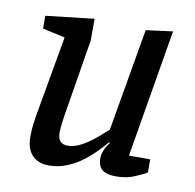

<svg xmlns="http://www.w3.org/2000/svg" viewBox="-64 -577 659 650"><g transform="rotate(10 265.0 -252.0)"><path d="M144 8Q120 8 102.5 -1.5Q85 -11 75.5 -30Q66 -49 66 -77Q66 -89 67 -103.5Q68 -118 70.5 -132.5Q73 -147 74 -156L122 -428L45 -445V-489L211 -508V-434L167 -165Q166 -158 164.5 -147Q163 -136 162 -126Q161 -116 161 -108Q161 -90 169 -79.5Q177 -69 196 -69Q219 -69 244 -83Q269 -97 291.5 -116Q314 -135 327 -147L388 -500L480 -512L406 -72H479V-27Q465 -18 437 -6.5Q409 5 375 5Q343 5 327.5 -7Q312 -19 312 -47Q312 -59 317.5 -73Q323 -87 335 -103L332 -105Q323 -94 305 -75Q287 -56 263 -37Q239 -18 208.5 -5Q178 8 144 8Z"/></g></svg>

Font: Faustina Medium
Style: Italic
Weight: 500
Italic angle: -8°
Designer: Alfonso Garcia
Foundry: http://www.omnibus-type.com
Version: Version 1.200